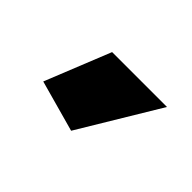

<svg xmlns="http://www.w3.org/2000/svg" viewBox="-45 -830 359 359"><g transform="rotate(45 134.5 -651.0)"><path d="M45.9 -600.1 98.1 -730H243.2L147.9 -571.8Z"/></g></svg>

Font: Raleway ExtraBold
Style: Regular
Weight: 800
Designer: Matt McInerney, Pablo Impallari, Rodrigo Fuenzalida
Foundry: Matt McInerney, Pablo Impallari, Rodrigo Fuenzalida
Version: Version 3.000g; ttfautohint (v1.5) -l 8 -r 28 -G 28 -x 14 -D